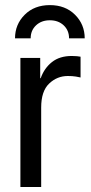

<svg xmlns="http://www.w3.org/2000/svg" viewBox="-20 -747 362 767"><path d="M61.5 0V-515.6H140.6V-434.6H142.6Q156.7 -474.6 187.5 -499Q218.3 -523.4 266.6 -523.4Q277.8 -523.4 287.4 -522.5Q296.9 -521.5 301.8 -520.5V-437.5Q296.9 -439 283 -441.2Q269 -443.4 251 -443.4Q208 -443.4 176.3 -413.1Q144.5 -382.8 144.5 -317.4V0ZM179.2 -726.6Q241.2 -726.6 279.8 -688Q318.4 -649.4 318.4 -593.8H255.9Q255.9 -625.5 234.4 -645.8Q212.9 -666 179.2 -666Q145.5 -666 124 -645.8Q102.5 -625.5 102.5 -593.8H40Q40 -649.4 78.6 -688Q117.2 -726.6 179.2 -726.6Z"/></svg>

Font: Inter Display
Style: Regular
Weight: 400
Designer: Rasmus Andersson
Foundry: rsms
Version: Version 4.001;git-9221beed3